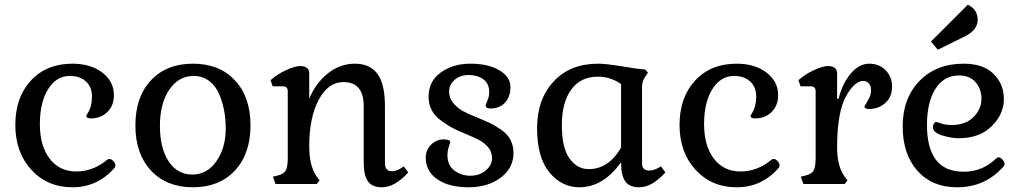

<svg xmlns="http://www.w3.org/2000/svg" viewBox="-20 -780 4331 814"><path d="M435 -103Q438 -106 445 -106Q452 -106 460.5 -97Q469 -88 469 -80Q469 -72 466 -69Q394 14 287.5 14Q181 14 113 -60Q45 -134 45 -250.5Q45 -367 111 -438.5Q177 -510 287 -510Q364 -510 413.5 -472.5Q463 -435 463 -376Q463 -333 435.5 -305.5Q408 -278 365 -278Q346 -278 346 -289Q346 -291 352 -300Q370 -329 370 -370Q370 -411 344.5 -434.5Q319 -458 276 -458Q219 -458 184 -402Q149 -346 149 -254Q149 -162 190.5 -107.5Q232 -53 303.5 -53Q375 -53 435 -103Z M909 -381Q895 -415 867 -436.5Q839 -458 801 -458Q737 -458 697.5 -399.5Q658 -341 658 -246.5Q658 -152 695 -96Q732 -40 795 -40Q858 -40 897.5 -96.5Q937 -153 937 -235Q937 -317 909 -381ZM798 14Q686 14 620 -57Q554 -128 554 -248.5Q554 -369 620 -439.5Q686 -510 798 -510Q910 -510 976 -439.5Q1042 -369 1042 -248.5Q1042 -128 976 -57Q910 14 798 14Z M1291 -160Q1291 -76 1323 -31L1335 -15L1323 0H1148L1137 -31L1158 -36Q1183 -42 1191.5 -57.5Q1200 -73 1200 -111V-392Q1200 -414 1180 -414H1136L1127 -440Q1156 -466 1193.5 -483Q1231 -500 1252 -500Q1291 -500 1291 -468V-361Q1317 -426 1369 -468Q1421 -510 1484.5 -510Q1548 -510 1580 -467Q1612 -424 1612 -330V-88Q1612 -54 1642 -54Q1665 -54 1692 -75L1711 -49Q1654 14 1599 14Q1558 14 1540 -11Q1522 -36 1522 -92V-330Q1522 -432 1436 -432Q1371 -432 1331 -356.5Q1291 -281 1291 -160Z M1851 -268Q1797 -306 1797 -370.5Q1797 -435 1848.5 -472.5Q1900 -510 1975 -510Q2050 -510 2097 -482Q2144 -454 2144 -411.5Q2144 -369 2120.5 -344.5Q2097 -320 2060 -320Q2039 -320 2039 -333Q2039 -336 2046.5 -353.5Q2054 -371 2054 -389Q2054 -426 2029 -444Q2004 -462 1967.5 -462Q1931 -462 1907.5 -441.5Q1884 -421 1884 -392Q1884 -363 1902.5 -342Q1921 -321 1942 -309.5Q1963 -298 2000 -283Q2037 -268 2057.5 -258Q2078 -248 2105 -230Q2157 -194 2157 -131Q2157 -68 2103 -27Q2049 14 1966 14Q1883 14 1834 -20Q1785 -54 1785 -111Q1785 -145 1808 -167Q1831 -189 1860 -189Q1889 -189 1889 -177Q1889 -176 1883 -158.5Q1877 -141 1877 -121Q1877 -79 1906.5 -57Q1936 -35 1974.5 -35Q2013 -35 2039.5 -57.5Q2066 -80 2066 -109Q2066 -138 2048.5 -157Q2031 -176 2012 -186Q1993 -196 1957 -211Q1921 -226 1899.5 -237Q1878 -248 1851 -268Z M2436 14Q2361 14 2309 -49.5Q2257 -113 2257 -236Q2257 -359 2327 -434.5Q2397 -510 2516 -510Q2550 -510 2618.5 -498.5Q2687 -487 2716 -485L2727 -472L2715 -454Q2702 -434 2702 -415V-88Q2702 -57 2732 -57Q2756 -57 2782 -75L2801 -49Q2744 14 2690 14Q2649 14 2631 -11Q2613 -36 2613 -92Q2537 14 2436 14ZM2476 -63Q2560 -63 2613 -154V-424Q2567 -455 2515 -455Q2442 -455 2402 -400.5Q2362 -346 2362 -249.5Q2362 -153 2394.5 -108Q2427 -63 2476 -63Z M3251 -103Q3254 -106 3261 -106Q3268 -106 3276.5 -97Q3285 -88 3285 -80Q3285 -72 3282 -69Q3210 14 3103.5 14Q2997 14 2929 -60Q2861 -134 2861 -250.5Q2861 -367 2927 -438.5Q2993 -510 3103 -510Q3180 -510 3229.5 -472.5Q3279 -435 3279 -376Q3279 -333 3251.5 -305.5Q3224 -278 3181 -278Q3162 -278 3162 -289Q3162 -291 3168 -300Q3186 -329 3186 -370Q3186 -411 3160.5 -434.5Q3135 -458 3092 -458Q3035 -458 3000 -402Q2965 -346 2965 -254Q2965 -162 3006.5 -107.5Q3048 -53 3119.5 -53Q3191 -53 3251 -103Z M3529 -468V-361H3535Q3552 -428 3587.5 -469Q3623 -510 3665 -510Q3707 -510 3734.5 -482.5Q3762 -455 3762 -412.5Q3762 -370 3734 -344Q3706 -318 3664 -318Q3645 -318 3645 -329Q3645 -330 3659 -353Q3673 -376 3673 -396Q3673 -416 3663.5 -426.5Q3654 -437 3638.5 -437Q3623 -437 3605 -422Q3587 -407 3569 -376Q3529 -307 3529 -156Q3529 -75 3561 -31L3573 -15L3561 0H3386L3375 -31L3396 -36Q3421 -42 3429.5 -57.5Q3438 -73 3438 -111V-392Q3438 -414 3418 -414H3374L3365 -440Q3394 -466 3431.5 -483Q3469 -500 3490 -500Q3529 -500 3529 -468Z M4037 14Q3932 14 3869.5 -56Q3807 -126 3807 -244.5Q3807 -363 3878 -436.5Q3949 -510 4066 -510Q4148 -510 4192 -467Q4236 -424 4236 -360Q4236 -296 4184.5 -245Q4133 -194 4045 -194Q4013 -194 3974 -206Q3935 -218 3935 -241Q3935 -249 3939.5 -256Q3944 -263 3947.5 -263Q3951 -263 3970.5 -256.5Q3990 -250 4014 -250Q4074 -250 4107.5 -284Q4141 -318 4141 -360.5Q4141 -403 4116 -431.5Q4091 -460 4046 -460Q3982 -460 3946 -403.5Q3910 -347 3910 -250Q3910 -153 3948 -102.5Q3986 -52 4066 -52Q4146 -52 4204 -109Q4208 -113 4214.5 -113Q4221 -113 4230 -103.5Q4239 -94 4239 -86.5Q4239 -79 4235 -75Q4158 14 4037 14ZM4083 -760Q4125 -740 4125 -696Q4125 -652 4069 -625L3956 -569L3927 -604Z"/></svg>

Font: Gabriela
Style: Regular
Weight: 400
Designer: Eduardo Rodriguez Tunni
Foundry: Eduardo Rodriguez Tunni
Version: Version 1.003